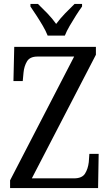

<svg xmlns="http://www.w3.org/2000/svg" viewBox="-20 -951 556 971"><path d="M31 0V-39L355 -665H170Q131 -665 116.5 -640.5Q102 -616 99 -584L95 -541H48L52 -714H465V-674L141 -49H354Q395 -49 410 -73Q425 -97 429 -131L432 -173H479L476 0ZM221 -771Q212 -794 196.5 -820.5Q181 -847 164 -873Q147 -899 134 -918V-931H172Q195 -909 220 -883Q245 -857 264 -830Q284 -857 309 -883Q334 -909 357 -931H395V-918Q381 -899 364.5 -873Q348 -847 332.5 -820.5Q317 -794 308 -771Z"/></svg>

Font: Noto Serif Thai Condensed
Style: Regular
Weight: 400
Width: 3
Designer: Monotype Design Team
Foundry: Monotype Imaging Inc.
Version: Version 2.002; ttfautohint (v1.8.4.7-5d5b)